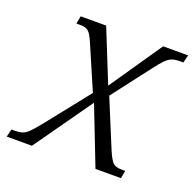

<svg xmlns="http://www.w3.org/2000/svg" viewBox="-134 -640 754 744"><g transform="rotate(20 243.5 -268.0)"><path d="M-33 0 -25 -32H-12Q6 -32 19 -36Q32 -40 45.5 -53.5Q59 -67 80 -93L223 -273L151 -440Q140 -467 131.5 -481Q123 -495 113 -499.5Q103 -504 85 -504H71L77 -536H182L269 -320L417 -536H520L512 -504H499Q479 -504 466 -499.5Q453 -495 439.5 -481.5Q426 -468 405 -440L286 -285L367 -89Q382 -54 393 -43Q404 -32 431 -32H444L438 0H333L240 -239L71 0Z"/></g></svg>

Font: Noto Serif Light
Style: Italic
Weight: 300
Italic angle: -12°
Designer: Monotype Design Team
Foundry: Monotype Imaging Inc.
Version: Version 2.013